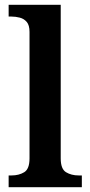

<svg xmlns="http://www.w3.org/2000/svg" viewBox="-20 -780 376 800"><path d="M16 0V-49H28Q59 -49 81 -62.5Q103 -76 103 -120V-647Q103 -675 91.5 -688.5Q80 -702 62.5 -706.5Q45 -711 28 -711H16V-760H233V-120Q233 -76 255 -62.5Q277 -49 308 -49H321V0Z"/></svg>

Font: Noto Serif Myanmar SemiBold
Style: Regular
Weight: 600
Designer: Ben Mitchell and the Monotype Design Team
Foundry: Monotype Imaging Inc.
Version: Version 2.106; ttfautohint (v1.8.4.7-5d5b)